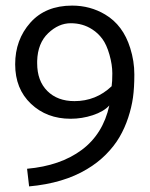

<svg xmlns="http://www.w3.org/2000/svg" viewBox="-20 -541 535 686"><path d="M112.8 -323.2V-314.9Q112.8 -252 149.2 -215.8Q185.5 -179.7 246.1 -179.7Q322.8 -179.7 378.9 -232.9Q381.3 -248.5 381.3 -279.1Q381.3 -309.6 371.1 -345.7Q360.8 -381.8 345.5 -402.3Q330.1 -422.9 309.6 -436Q275.9 -458 232.7 -458Q189.5 -458 152.1 -422.4Q114.7 -386.7 112.8 -323.2ZM237.8 -521Q302.2 -521 355.5 -489.3Q419.9 -451.2 445.3 -369.1Q460 -322.8 460 -274.9Q460 -227.1 455.1 -192.4Q450.2 -157.7 438 -120.6Q425.8 -83.5 407 -51.3Q388.2 -19 358.4 11Q328.6 41 290.5 63.5Q207 113.8 84 125L76.7 62Q195.8 51.3 272 -5.4Q348.1 -62 370.6 -164.1Q350.1 -142.1 311.5 -129.4Q272.9 -116.7 232.4 -116.7Q147 -116.7 90.6 -170.2Q34.2 -223.6 34.2 -311.3Q34.2 -398.9 88.4 -460Q142.6 -521 237.8 -521Z"/></svg>

Font: Molengo
Style: Regular
Weight: 400
Designer: moyogo
Foundry: moyogo
Version: Version 0.11; ttfautohint (v0.8) -G 32 -r 16 -x